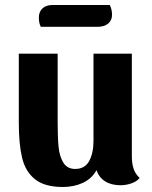

<svg xmlns="http://www.w3.org/2000/svg" viewBox="-20 -724 608 766"><path d="M537 -14Q526 0 504.5 7.5Q483 15 461 15Q424 15 399.5 -0.5Q375 -16 365 -45Q346 -11 310.5 5.5Q275 22 231 22Q158 22 119.5 -9Q81 -40 68 -95Q55 -150 55 -236V-510H210V-241Q210 -178 213.5 -139.5Q217 -101 232.5 -75.5Q248 -50 280 -50Q319 -50 336 -82Q353 -114 353 -162V-510H506V-100Q506 -72 513 -51Q520 -30 537 -14ZM427 -665Q427 -643 411.5 -630Q396 -617 369 -617H143Q135 -631 135 -654Q135 -677 149.5 -690.5Q164 -704 189 -704H418Q427 -686 427 -665Z"/></svg>

Font: Sansita
Style: Bold
Weight: 700
Designer: Pablo Cosgaya
Foundry: Omnibus-Type
Version: Version 1.006